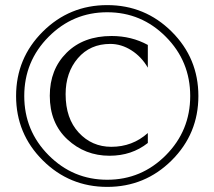

<svg xmlns="http://www.w3.org/2000/svg" viewBox="-20 -720 840 752"><path d="M147.5 -596Q252 -700 400 -700Q548 -700 652.5 -596Q757 -492 757 -344Q757 -196 652.5 -92Q548 12 400 12Q252 12 147.5 -92Q43 -196 43 -344Q43 -492 147.5 -596ZM170.5 -112Q266 -16 400 -16Q534 -16 629.5 -112Q725 -208 725 -344Q725 -480 629.5 -576Q534 -672 400 -672Q266 -672 170.5 -576Q75 -480 75 -344Q75 -208 170.5 -112ZM559 -160Q496 -110 409 -110Q313 -110 244 -174Q175 -238 175 -345Q175 -448 241 -513.5Q307 -579 417 -579Q495 -579 559 -544V-455Q534 -498 494.5 -523Q455 -548 412 -548Q333 -548 285 -492Q237 -436 237 -351Q237 -256 288.5 -200.5Q340 -145 416 -145Q499 -145 559 -199Z"/></svg>

Font: Bellefair
Style: Regular
Weight: 400
Designer: Nick Shinn, Liron Lavi Turkenic
Foundry: Shinntype
Version: Version 1.003;PS 001.003;hotconv 1.0.88;makeotf.lib2.5.64775